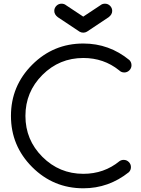

<svg xmlns="http://www.w3.org/2000/svg" viewBox="-20 -1016 763 1036"><path d="M647.5 -153.3Q663.6 -153.3 675 -141.8Q686.5 -130.4 686.5 -114.3Q686.5 -98.1 675.3 -86.9Q566.4 0 429.7 0Q268.1 0 153.6 -114.5Q39.1 -229 39.1 -390.6Q39.1 -552.2 153.6 -666.7Q268.1 -781.2 429.7 -781.2Q569.3 -781.2 678.2 -691.9Q689.5 -680.2 689.5 -664.1Q689.5 -647.9 678 -636.5Q666.5 -625 650.4 -625Q634.3 -625 622.6 -636.7Q540 -703.1 429.7 -703.1Q300.3 -703.1 208.7 -611.6Q117.2 -520 117.2 -390.6Q117.2 -261.2 208.7 -169.7Q300.3 -78.1 429.7 -78.1Q541.5 -78.1 625 -146.5Q634.8 -153.3 647.5 -153.3ZM429.2 -839.8Q418 -839.8 409.2 -845.2L292.5 -922.9Q272.9 -937.5 272.9 -957Q272.9 -973.1 284.4 -984.6Q295.9 -996.1 312 -996.1Q326.2 -996.1 336.4 -987.8L429.2 -926.3L522 -987.8Q532.2 -996.1 546.4 -996.1Q562.5 -996.1 574 -984.6Q585.4 -973.1 585.4 -957Q585.4 -937.5 565.9 -922.9L449.2 -845.2Q440.4 -839.8 429.2 -839.8Z"/></svg>

Font: Comfortaa
Style: Regular
Weight: 400
Designer: Johan Aakerlund - aajohan
Foundry: Johan Aakerlund
Version: Version 2.004 2013